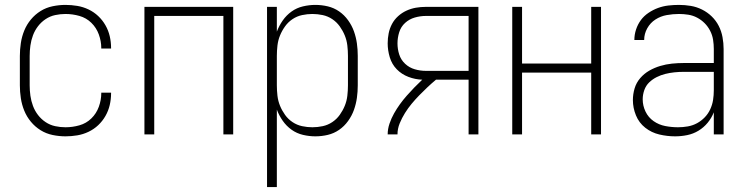

<svg xmlns="http://www.w3.org/2000/svg" viewBox="-20 -548 3040 783"><path d="M247 8Q221 8 194.5 2.5Q168 -3 145.5 -17Q123 -31 106 -51.5Q89 -72 79 -96.5Q69 -121 65 -147.5Q61 -174 61 -200V-320Q61 -346 65 -372.5Q69 -399 79 -423.5Q89 -448 106 -468.5Q123 -489 145.5 -503Q168 -517 194.5 -522.5Q221 -528 247 -528Q271 -528 295 -524Q319 -520 341 -509.5Q363 -499 380.5 -482.5Q398 -466 410 -445Q422 -424 427.5 -400.5Q433 -377 433 -352V-350H393V-352Q393 -380 383 -407.5Q373 -435 352.5 -455Q332 -475 304 -483Q276 -491 247 -491Q226 -491 205 -486.5Q184 -482 166 -470Q148 -458 135 -441Q122 -424 114.5 -404Q107 -384 104 -362.5Q101 -341 101 -320V-200Q101 -179 104 -157.5Q107 -136 114.5 -116Q122 -96 135 -79Q148 -62 166 -50Q184 -38 205 -33.5Q226 -29 247 -29Q276 -29 304 -37Q332 -45 352.5 -65Q373 -85 383 -112.5Q393 -140 393 -168V-170H433V-168Q433 -143 427.5 -119.5Q422 -96 410 -75Q398 -54 380.5 -37.5Q363 -21 341 -10.5Q319 0 295 4Q271 8 247 8Z M569 0V-520H931V0H891V-483H609V0Z M1069 215V-520H1109V-419Q1118 -443 1133 -464.5Q1148 -486 1169 -501Q1190 -516 1215.5 -522Q1241 -528 1266 -528Q1292 -528 1317 -522Q1342 -516 1363 -501.5Q1384 -487 1399.5 -465.5Q1415 -444 1423.5 -420Q1432 -396 1435.5 -371Q1439 -346 1439 -320V-200Q1439 -174 1435.5 -149Q1432 -124 1423.5 -100Q1415 -76 1399.5 -54.5Q1384 -33 1363 -18.5Q1342 -4 1317 2Q1292 8 1266 8Q1241 8 1215.5 2Q1190 -4 1169 -19Q1148 -34 1133 -55.5Q1118 -77 1109 -101V215ZM1254 -29Q1275 -29 1296 -33.5Q1317 -38 1335 -50Q1353 -62 1365.5 -79.5Q1378 -97 1386 -116.5Q1394 -136 1396.5 -157.5Q1399 -179 1399 -200V-320Q1399 -341 1396.5 -362.5Q1394 -384 1386 -403.5Q1378 -423 1365.5 -440.5Q1353 -458 1335 -470Q1317 -482 1296 -486.5Q1275 -491 1254 -491Q1233 -491 1212 -486.5Q1191 -482 1173 -470Q1155 -458 1142.5 -440.5Q1130 -423 1122 -403.5Q1114 -384 1111.5 -362.5Q1109 -341 1109 -320V-200Q1109 -179 1111.5 -157.5Q1114 -136 1122 -116.5Q1130 -97 1142.5 -79.5Q1155 -62 1173 -50Q1191 -38 1212 -33.5Q1233 -29 1254 -29Z M1561 0Q1561 -22 1568.5 -44Q1576 -66 1587 -85.5Q1598 -105 1611 -123Q1624 -141 1639 -158Q1654 -175 1669.5 -191Q1685 -207 1702 -223Q1673 -224 1645.5 -234.5Q1618 -245 1598 -265.5Q1578 -286 1569.5 -314.5Q1561 -343 1561 -371Q1561 -392 1565 -412Q1569 -432 1578.5 -450Q1588 -468 1603.5 -482Q1619 -496 1637.5 -504.5Q1656 -513 1676 -516.5Q1696 -520 1717 -520H1931V0H1891V-223H1758Q1740 -208 1723 -192Q1706 -176 1689.5 -159Q1673 -142 1658.5 -124.5Q1644 -107 1631.5 -87Q1619 -67 1610 -45Q1601 -23 1601 0ZM1717 -259H1891V-483H1717Q1694 -483 1671.5 -476.5Q1649 -470 1632 -454.5Q1615 -439 1608 -416.5Q1601 -394 1601 -371Q1601 -348 1608 -326Q1615 -304 1632 -288Q1649 -272 1671.5 -265.5Q1694 -259 1717 -259Z M2069 0V-520H2109V-289H2391V-520H2431V0H2391V-252H2109V0Z M2733 8Q2701 8 2669 0.5Q2637 -7 2611.5 -27Q2586 -47 2573.5 -77.5Q2561 -108 2561 -140Q2561 -164 2568 -187.5Q2575 -211 2591 -229.5Q2607 -248 2628 -260Q2649 -272 2672.5 -279Q2696 -286 2720 -288.5Q2744 -291 2768 -291H2891V-348Q2891 -367 2888 -386Q2885 -405 2876 -422.5Q2867 -440 2853.5 -453.5Q2840 -467 2823 -476Q2806 -485 2787 -488Q2768 -491 2749 -491Q2724 -491 2699 -486.5Q2674 -482 2653 -468.5Q2632 -455 2619.5 -432.5Q2607 -410 2607 -385H2567Q2567 -407 2574 -428Q2581 -449 2593.5 -466Q2606 -483 2624.5 -495.5Q2643 -508 2663.5 -515.5Q2684 -523 2705.5 -525.5Q2727 -528 2749 -528Q2773 -528 2797 -524Q2821 -520 2843 -509Q2865 -498 2882.5 -481Q2900 -464 2911 -442.5Q2922 -421 2926.5 -396.5Q2931 -372 2931 -348V0H2891V-90Q2882 -67 2866 -47.5Q2850 -28 2828.5 -15Q2807 -2 2782.5 3Q2758 8 2733 8ZM2745 -29Q2765 -29 2785 -32.5Q2805 -36 2822.5 -45.5Q2840 -55 2854 -69.5Q2868 -84 2876.5 -102.5Q2885 -121 2888 -140.5Q2891 -160 2891 -180V-255H2768Q2749 -255 2730 -253Q2711 -251 2693 -246.5Q2675 -242 2658 -233.5Q2641 -225 2627.5 -212Q2614 -199 2607.5 -180.5Q2601 -162 2601 -143Q2601 -117 2612.5 -93Q2624 -69 2645.5 -54Q2667 -39 2693 -34Q2719 -29 2745 -29Z"/></svg>

Font: Iosevka Term Curly Extralight
Style: Regular
Weight: 200
Designer: Belleve Invis
Foundry: Belleve Invis
Version: Version 32.3.0